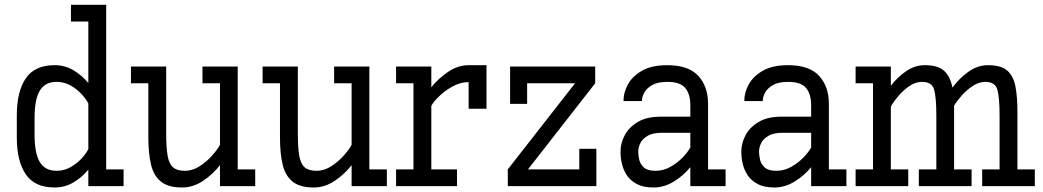

<svg xmlns="http://www.w3.org/2000/svg" viewBox="-20 -789 4423 814"><path d="M211.4 5.9Q127 5.9 89.1 -50.3Q51.3 -106.4 51.3 -205.6V-301.3Q51.3 -400.4 89.1 -456.5Q127 -512.7 211.4 -512.7Q255.4 -512.7 291.7 -491Q328.1 -469.2 354.5 -437V-697.8H280.8V-768.6H430.2V-70.8H503.9V0H354.5V-69.8Q328.1 -37.6 291.7 -15.9Q255.4 5.9 211.4 5.9ZM219.7 -441.9Q171.4 -441.9 148.9 -405Q126.5 -368.2 126.5 -287.6V-219.2Q126.5 -138.7 148.9 -101.8Q171.4 -64.9 219.7 -64.9Q252.4 -64.9 279.5 -80.6Q306.6 -96.2 326.2 -117.4Q345.7 -138.7 354.5 -156.7V-350.1Q345.7 -368.2 326.2 -389.6Q306.6 -411.1 279.5 -426.5Q252.4 -441.9 219.7 -441.9Z M751.5 5.9Q694.3 5.9 663.3 -18.3Q632.3 -42.5 620.6 -89.8Q608.9 -137.2 608.9 -206.1V-436H535.2V-506.8H684.6V-223.1Q684.6 -164.6 690.4 -129.9Q696.3 -95.2 713.1 -80.1Q730 -64.9 763.2 -64.9Q797.4 -64.9 827.9 -85.2Q858.4 -105.5 880.9 -131.3Q903.3 -157.2 912.6 -175.3V-436H838.4V-506.8H987.8V-70.8H1062V0H912.6V-88.9Q882.8 -50.3 840.8 -22.2Q798.8 5.9 751.5 5.9Z M1309.6 5.9Q1252.4 5.9 1221.4 -18.3Q1190.4 -42.5 1178.7 -89.8Q1167 -137.2 1167 -206.1V-436H1093.3V-506.8H1242.7V-223.1Q1242.7 -164.6 1248.5 -129.9Q1254.4 -95.2 1271.2 -80.1Q1288.1 -64.9 1321.3 -64.9Q1355.5 -64.9 1386 -85.2Q1416.5 -105.5 1439 -131.3Q1461.4 -157.2 1470.7 -175.3V-436H1396.5V-506.8H1545.9V-70.8H1620.1V0H1470.7V-88.9Q1440.9 -50.3 1398.9 -22.2Q1356.9 5.9 1309.6 5.9Z M1659.2 0V-70.8H1732.9V-436H1659.2V-506.8H1808.6V-418.9Q1838.4 -456.5 1880.1 -484.6Q1921.9 -512.7 1966.8 -512.7H2042.5V-328.1H1966.8V-440.9Q1932.1 -440.9 1898.9 -422.6Q1865.7 -404.3 1841.6 -380.6Q1817.4 -356.9 1808.6 -340.3V-70.8H1917.5V0Z M2132.8 0V-70.8L2418 -436H2214.8V-348.6H2142.6V-506.8H2503.4V-436L2218.3 -70.8H2436V-158.2H2508.3V0Z M2750.5 5.9Q2707.5 5.9 2679.9 -8.8Q2652.3 -23.4 2637.5 -46.1Q2622.6 -68.8 2616.7 -94.5Q2610.8 -120.1 2610.8 -142.6V-148.4Q2610.8 -181.6 2628.4 -215.3Q2646 -249 2683.6 -271.7Q2721.2 -294.4 2781.2 -294.4H2906.7V-342.8Q2906.7 -390.6 2885 -416.3Q2863.3 -441.9 2809.1 -441.9Q2767.6 -441.9 2744.1 -428Q2720.7 -414.1 2711.2 -395.8Q2701.7 -377.4 2701.7 -363.8V-360.4H2623.5V-363.8Q2623.5 -397 2642.3 -431.4Q2661.1 -465.8 2702.1 -489.3Q2743.2 -512.7 2809.1 -512.7Q2898.9 -512.7 2940.4 -467.5Q2981.9 -422.4 2981.9 -348.6V-70.8H3056.2V0H2906.7V-80.1Q2877.4 -44.4 2836.7 -19.3Q2795.9 5.9 2750.5 5.9ZM2786.6 -226.1Q2747.1 -226.1 2725.3 -213.1Q2703.6 -200.2 2694.8 -182.1Q2686 -164.1 2686 -147.9V-143.1Q2686 -129.9 2690.2 -111.6Q2694.3 -93.3 2709.7 -79.1Q2725.1 -64.9 2759.3 -64.9Q2793 -64.9 2823 -82Q2853 -99.1 2875 -122.3Q2897 -145.5 2906.7 -163.6V-226.1Z M3262.7 5.9Q3219.7 5.9 3192.1 -8.8Q3164.6 -23.4 3149.7 -46.1Q3134.8 -68.8 3128.9 -94.5Q3123 -120.1 3123 -142.6V-148.4Q3123 -181.6 3140.6 -215.3Q3158.2 -249 3195.8 -271.7Q3233.4 -294.4 3293.5 -294.4H3418.9V-342.8Q3418.9 -390.6 3397.2 -416.3Q3375.5 -441.9 3321.3 -441.9Q3279.8 -441.9 3256.3 -428Q3232.9 -414.1 3223.4 -395.8Q3213.9 -377.4 3213.9 -363.8V-360.4H3135.7V-363.8Q3135.7 -397 3154.5 -431.4Q3173.3 -465.8 3214.4 -489.3Q3255.4 -512.7 3321.3 -512.7Q3411.1 -512.7 3452.6 -467.5Q3494.1 -422.4 3494.1 -348.6V-70.8H3568.4V0H3418.9V-80.1Q3389.6 -44.4 3348.9 -19.3Q3308.1 5.9 3262.7 5.9ZM3298.8 -226.1Q3259.3 -226.1 3237.5 -213.1Q3215.8 -200.2 3207 -182.1Q3198.2 -164.1 3198.2 -147.9V-143.1Q3198.2 -129.9 3202.4 -111.6Q3206.5 -93.3 3221.9 -79.1Q3237.3 -64.9 3271.5 -64.9Q3305.2 -64.9 3335.2 -82Q3365.2 -99.1 3387.2 -122.3Q3409.2 -145.5 3418.9 -163.6V-226.1Z M3607.4 0V-70.8H3681.2V-436H3607.4V-506.8H3756.8V-425.3Q3784.2 -461.4 3821.5 -487.1Q3858.9 -512.7 3900.4 -512.7Q3956.1 -512.7 3982.4 -489Q4008.8 -465.3 4018.1 -417.5Q4045.9 -456.5 4085.4 -484.6Q4125 -512.7 4168.5 -512.7Q4222.2 -512.7 4248.8 -491Q4275.4 -469.2 4284.4 -425.3Q4293.5 -381.3 4293.5 -314.5V-70.8H4367.2V0H4144V-70.8H4217.8V-297.4Q4217.8 -375.5 4208.5 -408.7Q4199.2 -441.9 4157.2 -441.9Q4129.9 -441.9 4103.5 -424.3Q4077.1 -406.7 4056.2 -382.8Q4035.2 -358.9 4024.9 -340.3Q4024.9 -328.1 4024.9 -314.5V-70.8H4099.1V0H3875.5V-70.8H3949.7V-297.4Q3949.7 -375.5 3940.4 -408.7Q3931.2 -441.9 3889.2 -441.9Q3860.4 -441.9 3833.5 -422.9Q3806.6 -403.8 3786.1 -378.9Q3765.6 -354 3756.8 -336.4V-70.8H3830.6V0Z"/></svg>

Font: Kay Pho Du Medium
Style: Regular
Weight: 500
Designer: Victor Gaultney, Khu Oo Reh
Foundry: SIL International
Version: Version 3.000